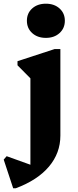

<svg xmlns="http://www.w3.org/2000/svg" viewBox="-70 -770 421 1038"><path d="M1.2 247.8 -50 92.8 -34 74.4 132.8 134.4 94.4 168.8V-378L137.4 -303L24.6 -417V-439.2L225.4 -504.8H256.4V-36.8Q256.4 57.4 194.7 130.6Q133 203.8 15.4 247.8ZM178 -565.2Q132.6 -565.2 104 -591.2Q75.4 -617.2 75.4 -657.9Q75.4 -698.6 104 -724.3Q132.6 -750 178 -750Q223.4 -750 252 -724.2Q280.6 -698.4 280.6 -657.9Q280.6 -617.4 252 -591.3Q223.4 -565.2 178 -565.2Z"/></svg>

Font: Platypi Light
Style: Regular
Weight: 300
Designer: David Sargent
Foundry: Bolt Cutter Type
Version: Version 1.200